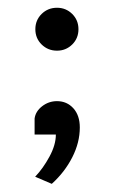

<svg xmlns="http://www.w3.org/2000/svg" viewBox="-20 -358 285 485"><path d="M110.8 106.4 68.8 88.4Q88.9 67.4 105 37.6Q121.1 7.8 121.1 -18.1H67.4V-58.6Q69.8 -76.7 86.4 -89.6Q103 -102.5 124 -102.5Q148.9 -102.5 165.3 -84.5Q181.6 -66.4 181.6 -36.1Q181.6 2 162.6 39.3Q143.6 76.7 110.8 106.4ZM124 -230Q101.1 -230 85.2 -245.6Q69.3 -261.2 69.3 -284.2Q69.3 -307.1 85.2 -322.8Q101.1 -338.4 124 -338.4Q146.5 -338.4 162.4 -322.8Q178.2 -307.1 178.2 -284.2Q178.2 -261.2 162.4 -245.6Q146.5 -230 124 -230Z"/></svg>

Font: Harmattan Medium
Style: Regular
Weight: 500
Designer: George W. Nuss III and SIL International
Foundry: SIL International
Version: Version 4.000